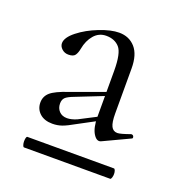

<svg xmlns="http://www.w3.org/2000/svg" viewBox="-76 -693 430 469"><g transform="rotate(20 139.0 -458.5)"><path d="M30 -301Q30 -306 31 -310Q32 -314 34 -314H259Q261 -314 262.5 -310Q264 -306 264 -301Q264 -296 262.5 -291.5Q261 -287 259 -287H35Q33 -287 31.5 -291.5Q30 -296 30 -301ZM178 -419V-538Q178 -584 165.5 -598Q153 -612 131 -612Q112 -612 99.5 -597.5Q87 -583 83 -561Q81 -550 76.5 -543.5Q72 -537 59 -537Q49 -537 42 -543.5Q35 -550 35 -558Q35 -573 56.5 -590Q78 -607 107.5 -618.5Q137 -630 158 -630Q184 -630 200 -612Q216 -594 216 -558V-441Q216 -418 221 -408Q226 -398 237 -398Q245 -398 270 -407H271Q275 -407 276.5 -403.5Q278 -400 276 -398L208 -366Q197 -360 187.5 -375Q178 -390 178 -419ZM35 -404Q35 -420 47 -430.5Q59 -441 92 -452L188 -487L189 -477L108 -445Q92 -439 86.5 -433.5Q81 -428 81 -418Q81 -406 88.5 -398Q96 -390 109 -390Q120 -390 134 -396L194 -427L195 -416L137 -385Q116 -373 104.5 -369Q93 -365 80 -365Q59 -365 47 -376Q35 -387 35 -404Z"/></g></svg>

Font: Cormorant SC
Style: Regular
Weight: 400
Designer: Christian Thalmann (Catharsis Fonts)
Foundry: Catharsis Fonts
Version: Version 4.000